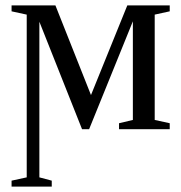

<svg xmlns="http://www.w3.org/2000/svg" viewBox="-20 -479 673 712"><path d="M79.1 -424.8 22.9 -437V-459H185.5L317.4 -126.5L452.1 -459H609.4V-437L553.7 -424.8V-34.2L609.4 -22V0H421.4V-22L472.7 -34.2V-399.9L310.5 0H284.2L126 -398.4V178.7L171.9 190.9V212.9H22.9V190.9L79.1 178.7Z"/></svg>

Font: Tinos
Style: Regular
Weight: 400
Designer: Steve Matteson
Foundry: Monotype Imaging Inc.
Version: Version 1.23